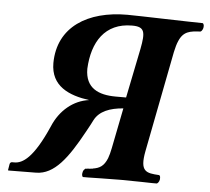

<svg xmlns="http://www.w3.org/2000/svg" viewBox="-49 -706 831 761"><g transform="rotate(5 366.5 -326.0)"><path d="M427 -654C271 -654 153 -583 152 -438C152 -346 225 -315 306 -304C244 -296 191 -252 164 -187C107 -57 65 -32 32 -32H23C19 -32 15 -29 14 -24L10 0L11 2L122 1C194 0 245 -69 305 -179C324 -213 319 -205 330 -226C349 -263 391 -279 444 -283L412 -122C409 -106 405 -92 401 -81C388 -49 371 -39 344 -35C344 -35 344 -35 344 -35C343 -34 342 -34 341 -34C341 -34 341 -34 341 -34C340 -34 339 -34 338 -34C337 -34 337 -34 337 -34C335 -33 333 -33 331 -33C328 -33 326 -33 324 -33C322 -32 321 -32 319 -32C318 -32 317 -32 315 -32C315 -32 314 -31 314 -31C310 -28 308 -25 306 -21C306 -20 306 -20 306 -20C303 -11 303 -2 308 2C308 2 308 2 308 2C308 2 308 2 308 2C314 2 322 2 329 2C329 2 421 0 457 0C459 0 460 0 462 0C502 0 584 2 584 2H585C591 2 597 2 602 2C602 2 602 2 602 2C610 -2 614 -13 613 -22C613 -26 612 -29 610 -31C610 -31 609 -31 609 -31C609 -31 609 -31 609 -31C609 -31 609 -32 608 -32C556 -35 530 -39 546 -122L624 -523C628 -541 632 -556 637 -567C654 -608 681 -611 722 -613C726 -615 729 -619 731 -624C734 -633 734 -643 728 -647C690 -647 465 -654 427 -654ZM450 -613C501 -613 504 -592 491 -524L451 -327H410C341 -327 288 -350 288 -427C293 -534 342 -613 450 -613Z"/></g></svg>

Font: Libertinus Serif
Style: Bold Italic
Weight: 700
Italic angle: -12°
Designer: Philipp H. Poll, Khaled Hosny
Foundry: Caleb Maclennan
Version: Version 7.050;RELEASE